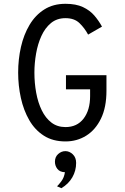

<svg xmlns="http://www.w3.org/2000/svg" viewBox="-20 -732 656 1010"><path d="M324.5 12Q258 12 210.8 -18.2Q163.5 -48.5 133.8 -100.2Q104 -152 89.8 -216.8Q75.5 -281.5 75.5 -350Q75.5 -420 90.2 -485Q105 -550 135.5 -601.2Q166 -652.5 213 -682.2Q260 -712 324.5 -712Q379.5 -712 416.2 -694.8Q453 -677.5 476.5 -650Q500 -622.5 516.5 -592L443.5 -550Q425 -584.5 398 -610.5Q371 -636.5 324.5 -636.5Q279.5 -636.5 248.2 -610.8Q217 -585 197.8 -542.8Q178.5 -500.5 169.8 -450Q161 -399.5 161 -350Q161 -295 170.5 -243.5Q180 -192 199.8 -151.5Q219.5 -111 250.5 -87.2Q281.5 -63.5 324.5 -63.5Q385.5 -63.5 419.8 -108.2Q454 -153 454 -226.5V-262H327V-336.5H540V-254.5Q540 -167.5 511.2 -108.2Q482.5 -49 433.8 -18.5Q385 12 324.5 12ZM303 258 280 248Q287.5 241.5 302.5 221.8Q317.5 202 321.5 174Q294.5 173 281.8 156.5Q269 140 269 118.5Q269 93.5 286 78.2Q303 63 324 63Q345.5 63 363 79.8Q380.5 96.5 380.5 125Q380.5 166 360.5 200.8Q340.5 235.5 303 258Z"/></svg>

Font: Overpass Mono
Style: Regular
Weight: 400
Designer: Delve Withrington, Dave Bailey
Foundry: Delve Fonts LLC
Version: Version 4.000